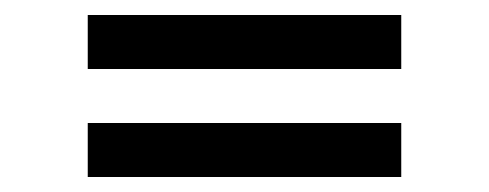

<svg xmlns="http://www.w3.org/2000/svg" viewBox="-20 -478 652 256"><path d="M97 -458H515V-386H97ZM97 -314H515V-242H97Z"/></svg>

Font: Space Mono
Style: Regular
Weight: 400
Monospace: yes
Designer: Colophon Foundry / Benjamin Critton
Foundry: Colophon Foundry
Version: Version 1.000;PS 1.003;hotconv 1.0.81;makeotf.lib2.5.63406